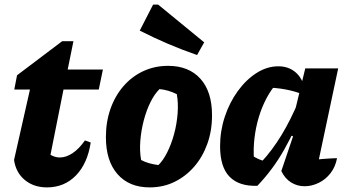

<svg xmlns="http://www.w3.org/2000/svg" viewBox="-20 -801 1521 834"><path d="M184 13Q127 13 88 -19Q49 -51 41 -106L116 -438H261L187 -67L185 -139Q211 -117 240 -117Q267 -117 295 -135.5Q323 -154 349 -191L374 -182Q360 -90 309.5 -38.5Q259 13 184 13ZM42 -412 54 -474 250 -622H299L274 -499H427L409 -412Z M630 13Q541 13 490.5 -44.5Q440 -102 440 -205Q440 -272 460 -328.5Q480 -385 516.5 -427Q553 -469 602.5 -492Q652 -515 710 -515Q800 -515 850.5 -459Q901 -403 901 -300Q901 -233 880.5 -176Q860 -119 823.5 -77Q787 -35 738 -11Q689 13 630 13ZM668 -84Q688 -103 706 -138.5Q724 -174 736 -218Q748 -262 751.5 -308Q755 -354 748 -392Q730 -401 711.5 -406.5Q693 -412 673 -414Q652 -394 634 -358Q616 -322 604.5 -278Q593 -234 589.5 -189Q586 -144 593 -106Q610 -97 628 -92Q646 -87 668 -84ZM836 -562Q772 -584 710 -610.5Q648 -637 587 -668L645 -781H667L867 -617Z M1098 6Q1019 9 977.5 -33Q936 -75 936 -166Q936 -232 956.5 -294Q977 -356 1013 -405.5Q1049 -455 1094.5 -484Q1140 -513 1189 -513Q1229 -513 1257.5 -492Q1286 -471 1299 -433L1298 -390Q1227 -419 1134 -421L1182 -439Q1157 -411 1137 -373Q1117 -335 1104 -291.5Q1091 -248 1085.5 -202Q1080 -156 1083 -110L1071 -128Q1086 -118 1102 -110.5Q1118 -103 1136 -100L1115 -97Q1161 -146 1202 -213Q1243 -280 1279 -367L1304 -342Q1264 -239 1215 -152Q1166 -65 1098 6ZM1349 -33 1322 -104Q1351 -108 1381.5 -110.5Q1412 -113 1444 -114Q1437 -76 1415.5 -48.5Q1394 -21 1364 -6.5Q1334 8 1303 8Q1271 8 1244.5 -8.5Q1218 -25 1202 -58L1253 -209L1236 -215L1306 -504H1449Z"/></svg>

Font: Piazzolla Thin Black
Style: Italic
Weight: 900
Italic angle: -11.3°
Version: Version 2.005